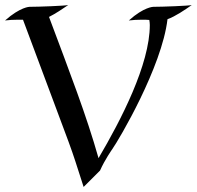

<svg xmlns="http://www.w3.org/2000/svg" viewBox="-35 -725 779 760"><path d="M235 -705C222 -702 119 -698 82 -698C82 -698 46 -698 -15 -644C0 -646 19 -647 37 -647H56C281 -43 231 -186 296 15L361 -50C380 -93 409 -134 409 -134C436 -172 606 -460 628 -649C659 -660 697 -686 724 -705C712 -702 609 -698 572 -698C572 -698 535 -698 475 -644C490 -646 509 -647 527 -647C537 -647 547 -647 556 -646C557 -640 558 -633 558 -626C558 -470 444 -250 355 -99C307 -269 242 -436 159 -658C185 -671 213 -690 235 -705Z"/></svg>

Font: Quintessential
Style: Regular
Weight: 400
Designer: Astigmatic (AOETI)
Foundry: Astigmatic (AOETI)
Version: Version 1.000